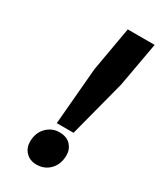

<svg xmlns="http://www.w3.org/2000/svg" viewBox="-185 -777 715 854"><g transform="rotate(30 172.5 -350.0)"><path d="M167 -484 207 -712H345L304 -484L228 -193H142ZM155 12Q121 12 100.5 -9.5Q80 -31 80 -62Q80 -108 107.5 -136Q135 -164 173 -164Q211 -164 231 -142.5Q251 -121 251 -91Q251 -45 224 -16.5Q197 12 155 12Z"/></g></svg>

Font: Overpass Heavy
Style: Italic
Weight: 900
Italic angle: -10°
Designer: Delve Withrington, Dave Bailey
Foundry: Delve Fonts
Version: Version 3.000;DELV;Overpass